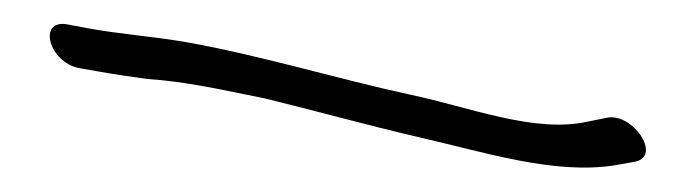

<svg xmlns="http://www.w3.org/2000/svg" viewBox="-20 -65 562 158"><path d="M45 -9 62 -6C73 -4 87 -2 101 0C133 2 163 9 198 16C239 26 282 38 325 48C378 60 436 79 486 71L503 68C525 63 500 27 479 32L464 35C420 45 366 23 318 13C258 0 196 -19 135 -30C107 -35 77 -37 51 -42L35 -45C11 -49 20 -14 45 -9Z"/></svg>

Font: Stray Cat
Style: OpSuObl
Weight: 400
Version: Version 1.0